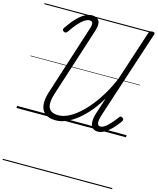

<svg xmlns="http://www.w3.org/2000/svg" viewBox="-202 -1151 1467 1787"><g transform="rotate(15 531.0 -257.5)"><path d="M382 17Q316 17 279.5 -10.5Q243 -38 236 -90.5Q229 -143 252 -216L467 -885Q480 -922 477 -943Q474 -964 448 -964Q426 -964 400 -947.5Q374 -931 344 -897.5Q314 -864 279 -812Q270 -799 260.5 -796.5Q251 -794 240 -801Q230 -807 228.5 -815.5Q227 -824 235 -835Q279 -900 318.5 -940Q358 -980 393 -997.5Q428 -1015 458 -1015Q507 -1015 525.5 -983Q544 -951 522 -883L308 -218Q289 -157 291 -116.5Q293 -76 318.5 -55.5Q344 -35 393 -35Q438 -35 486.5 -58.5Q535 -82 584 -124.5Q633 -167 680.5 -226Q728 -285 770.5 -357Q813 -429 847 -510L1005 -994Q1009 -1004 1016.5 -1009Q1024 -1014 1038 -1014Q1053 -1014 1058.5 -1009Q1064 -1004 1061 -994L785 -149Q772 -110 769.5 -85Q767 -60 774 -47.5Q781 -35 799 -35Q825 -35 861.5 -67.5Q898 -100 944 -163Q951 -173 959 -174Q967 -175 976 -168Q986 -161 987.5 -153Q989 -145 983 -136Q960 -104 936 -76Q912 -48 886.5 -27Q861 -6 836 5.5Q811 17 787 17Q753 17 734.5 -2Q716 -21 714.5 -57.5Q713 -94 730 -147Q742 -186 755 -225Q768 -264 780 -303Q739 -231 690.5 -172.5Q642 -114 589.5 -71.5Q537 -29 484.5 -6Q432 17 382 17ZM0 490H1055V500H0ZM0 -20H1055V0H0ZM0 -505H1055V-500H0ZM0 -1010H1055V-1000H0Z"/></g></svg>

Font: Playwrite US Trad Guides
Style: Regular
Weight: 400
Designer: Veronika Burian, José Scaglione
Foundry: TypeTogether
Version: Version 1.003